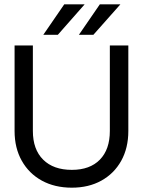

<svg xmlns="http://www.w3.org/2000/svg" viewBox="-20 -861 661 889"><path d="M537.5 -841H442.3L345.4 -700H412.5ZM372 -841H277.5L180.6 -700H247.9ZM47.5 -650.5V-254.5Q47.5 -175.8 80.8 -116.7Q114 -57.5 173.7 -24.7Q233.5 8 312.7 8Q390.5 8 449.5 -24.7Q508.5 -57.5 541.4 -116.7Q574.2 -175.8 574.2 -254.5V-650.5H488.6V-254.5Q488.6 -169 442.4 -121.7Q396.2 -74.5 312.7 -74.5Q227.5 -74.5 179.9 -121.7Q132.2 -169 132.2 -254.5V-650.5Z"/></svg>

Font: Overused Grotesk Light
Style: Regular
Weight: 300
Designer: RandomMaerks
Version: Version 0.005